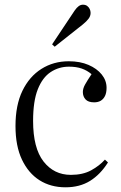

<svg xmlns="http://www.w3.org/2000/svg" viewBox="-20 -784 514 818"><path d="M259 14Q196 14 148.5 -16Q101 -46 73.5 -104Q46 -162 46 -247Q46 -336 75.5 -397Q105 -458 156.5 -490.5Q208 -523 273 -523Q321 -523 357 -507.5Q393 -492 413.5 -466.5Q434 -441 434 -410Q434 -389 427.5 -375.5Q421 -362 409.5 -355Q398 -348 381 -348Q356 -348 344.5 -360.5Q333 -373 333 -392Q333 -407 342.5 -424Q352 -441 370 -468Q351 -484 328 -492Q305 -500 274 -500Q231 -500 196 -477Q161 -454 141 -403.5Q121 -353 121 -269Q121 -153 165.5 -96Q210 -39 282 -39Q333 -39 368.5 -58.5Q404 -78 427 -104L440 -92Q408 -41 364 -13.5Q320 14 259 14ZM213 -585 202 -595 298 -739Q307 -752 315.5 -758Q324 -764 333 -764Q344 -764 351 -759Q358 -754 362 -746Q366 -738 366 -729Q366 -716 357.5 -704.5Q349 -693 333 -680Z"/></svg>

Font: Literata 60pt Light
Style: Regular
Weight: 300
Designer: Latin by Veronika Burian and Jose Scaglione. Greek by Irene Vlachou. Cyrillic by Vera Evstafieva.
Foundry: TypeTogether
Version: Version 3.103;gftools[0.9.29]